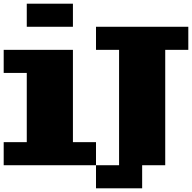

<svg xmlns="http://www.w3.org/2000/svg" viewBox="-20 -895 1040 1040"><path d="M125 -875H375V-750H125ZM500 -750H1000V-625H875V0H750V125H500V0H625V-625H500ZM500 0H0V-125H125V-500H0V-625H375V-125H500Z"/></svg>

Font: Dogica
Style: Bold
Weight: 700
Monospace: yes
Designer: Roberto Mocci
Version: Version 001.000